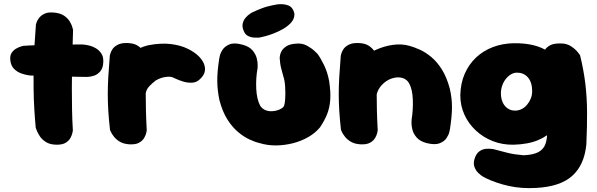

<svg xmlns="http://www.w3.org/2000/svg" viewBox="-20 -712 2943 946"><path d="M260 1Q228 1 207.5 -11.5Q187 -24 176 -41Q165 -58 160.5 -70.5Q156 -83 156 -83Q152 -126 149 -175.5Q146 -225 145.5 -277.5Q145 -330 146 -383.5Q147 -437 150 -489.5Q153 -542 157 -591Q157 -591 160 -601Q163 -611 172.5 -623.5Q182 -636 199.5 -644.5Q217 -653 247 -650Q279 -647 297.5 -633.5Q316 -620 325 -604Q334 -588 337 -576Q340 -564 340 -564Q339 -526 337.5 -479.5Q336 -433 335 -382Q334 -331 334 -277.5Q334 -224 335 -171Q336 -118 339 -69Q339 -69 337 -58.5Q335 -48 328 -34Q321 -20 305 -9.5Q289 1 260 1ZM403 -333Q324 -334 254 -336.5Q184 -339 129 -340Q129 -340 115.5 -342Q102 -344 83 -351Q64 -358 49 -373Q34 -388 31 -414Q28 -437 37 -451Q46 -465 59.5 -472.5Q73 -480 83.5 -483Q94 -486 94 -486Q102 -487 124 -488Q146 -489 177 -490Q208 -491 244 -491.5Q280 -492 316 -492.5Q352 -493 384 -493Q384 -493 395 -492Q406 -491 422 -487Q438 -483 453.5 -473.5Q469 -464 479.5 -448Q490 -432 489 -407Q488 -377 474.5 -361Q461 -345 444.5 -339.5Q428 -334 415.5 -333.5Q403 -333 403 -333Z M603 -40Q578 -38 564.5 -54.5Q551 -71 545.5 -93.5Q540 -116 539 -133.5Q538 -151 538 -151Q530 -184 527.5 -203Q525 -222 526 -232.5Q527 -243 528.5 -250Q530 -257 530 -266Q534 -325 559 -371.5Q584 -418 624 -448Q664 -478 710 -489Q773 -501 821.5 -495Q870 -489 904.5 -472Q939 -455 959 -435Q959 -435 965 -428.5Q971 -422 978.5 -410.5Q986 -399 989 -384Q992 -369 987 -353Q982 -337 963 -320Q947 -305 924.5 -304.5Q902 -304 881.5 -310.5Q861 -317 847 -323.5Q833 -330 833 -330Q821 -336 797 -333Q773 -330 748 -316Q731 -303 716 -287.5Q701 -272 698 -252Q696 -231 694 -212Q692 -193 691 -175Q690 -157 690 -137Q690 -117 691 -93Q691 -93 684 -81Q677 -69 658 -56.5Q639 -44 603 -40ZM616 -1Q589 -3 571 -13.5Q553 -24 542 -38Q531 -52 526.5 -62Q522 -72 522 -72Q516 -126 513.5 -168Q511 -210 511 -248.5Q511 -287 513.5 -332Q516 -377 521 -437Q521 -437 523.5 -447Q526 -457 534 -469.5Q542 -482 560 -491.5Q578 -501 608 -500Q641 -499 660 -486Q679 -473 688.5 -456.5Q698 -440 701 -427.5Q704 -415 704 -415Q701 -367 699.5 -328Q698 -289 698 -251Q698 -213 699 -169.5Q700 -126 703 -70Q703 -70 701 -59Q699 -48 691 -33.5Q683 -19 665.5 -9Q648 1 616 -1Z M1259 -7Q1237 -12 1209 -25Q1181 -38 1152.5 -62Q1124 -86 1100 -124Q1076 -162 1061 -219Q1051 -267 1050.5 -312Q1050 -357 1060 -422Q1060 -422 1063 -436.5Q1066 -451 1077 -467.5Q1088 -484 1111 -493.5Q1134 -503 1174 -492Q1208 -483 1224 -464Q1240 -445 1245 -425Q1250 -405 1249.5 -390.5Q1249 -376 1249 -376Q1240 -326 1242.5 -274.5Q1245 -223 1262 -191Q1272 -176 1287.5 -169.5Q1303 -163 1321 -164Q1339 -165 1354 -171Q1369 -177 1377 -186Q1383 -195 1385 -223.5Q1387 -252 1385 -284Q1383 -316 1376 -336Q1370 -358 1366 -373Q1362 -388 1360.5 -400.5Q1359 -413 1358 -426Q1358 -426 1359 -436Q1360 -446 1367 -459.5Q1374 -473 1391 -484Q1408 -495 1439 -497Q1469 -500 1492.5 -487Q1516 -474 1530 -460.5Q1544 -447 1544 -447Q1558 -429 1576 -392.5Q1594 -356 1602 -311Q1610 -257 1607 -218.5Q1604 -180 1591.5 -149Q1579 -118 1557 -85Q1534 -57 1499.5 -37Q1465 -17 1424 -6.5Q1383 4 1340.5 4.5Q1298 5 1259 -7ZM1259 -527Q1259 -527 1250 -526.5Q1241 -526 1228.5 -527Q1216 -528 1203.5 -534Q1191 -540 1184 -553Q1172 -576 1175.5 -594Q1179 -612 1190 -624.5Q1201 -637 1211 -643.5Q1221 -650 1221 -650Q1270 -673 1297.5 -680Q1325 -687 1344 -690Q1344 -690 1353 -691Q1362 -692 1375 -691Q1388 -690 1401 -685Q1414 -680 1422 -667Q1431 -652 1430.5 -639Q1430 -626 1425 -616.5Q1420 -607 1415 -601.5Q1410 -596 1410 -596Q1394 -580 1372.5 -568Q1351 -556 1329 -547.5Q1307 -539 1288.5 -534Q1270 -529 1259 -527Z M2082 -7Q2049 -16 2033 -34.5Q2017 -53 2012 -73Q2007 -93 2007.5 -107.5Q2008 -122 2008 -122Q2016 -172 2014 -222.5Q2012 -273 1995 -303Q1982 -324 1958.5 -329Q1935 -334 1909 -325Q1883 -316 1862 -294Q1842 -273 1835.5 -245.5Q1829 -218 1829 -192Q1829 -166 1827 -150Q1826 -129 1825.5 -119Q1825 -109 1825.5 -103Q1826 -97 1824 -86Q1824 -86 1823.5 -77.5Q1823 -69 1818 -57.5Q1813 -46 1799 -37Q1785 -28 1757 -26Q1735 -25 1717.5 -37.5Q1700 -50 1690 -62.5Q1680 -75 1680 -75Q1671 -87 1669 -99.5Q1667 -112 1667.5 -131.5Q1668 -151 1666 -183Q1660 -223 1659 -248Q1658 -273 1661.5 -291Q1665 -309 1674 -326.5Q1683 -344 1699 -368Q1722 -396 1756.5 -422Q1791 -448 1832 -466.5Q1873 -485 1916 -491Q1959 -497 1998 -486Q2020 -480 2048 -467.5Q2076 -455 2104.5 -431.5Q2133 -408 2157 -370Q2181 -332 2196 -276Q2207 -229 2207 -185Q2207 -141 2197 -76Q2197 -76 2194 -62Q2191 -48 2180 -31.5Q2169 -15 2146 -6Q2123 3 2082 -7ZM1754 -1Q1727 -3 1709 -13.5Q1691 -24 1680 -38Q1669 -52 1664.5 -62Q1660 -72 1660 -72Q1654 -126 1651.5 -168Q1649 -210 1649 -248.5Q1649 -287 1651.5 -332Q1654 -377 1659 -437Q1659 -437 1661.5 -447Q1664 -457 1672 -469.5Q1680 -482 1698 -491.5Q1716 -501 1746 -500Q1779 -499 1798 -486Q1817 -473 1826.5 -456.5Q1836 -440 1839 -427.5Q1842 -415 1842 -415Q1839 -367 1837.5 -328Q1836 -289 1836 -251Q1836 -213 1837 -169.5Q1838 -126 1841 -70Q1841 -70 1839 -59Q1837 -48 1829 -33.5Q1821 -19 1803.5 -9Q1786 1 1754 -1Z M2620 214Q2550 218 2488 204.5Q2426 191 2372 165Q2372 165 2361 159Q2350 153 2337 140.5Q2324 128 2317.5 110Q2311 92 2319 68Q2327 44 2342 33.5Q2357 23 2373 21.5Q2389 20 2400.5 21.5Q2412 23 2412 23Q2447 32 2471 38.5Q2495 45 2516 48Q2537 51 2560 53Q2607 51 2632.5 37.5Q2658 24 2667.5 -2.5Q2677 -29 2676 -70Q2680 -138 2679.5 -186.5Q2679 -235 2675.5 -275Q2672 -315 2667.5 -357.5Q2663 -400 2658 -455Q2658 -455 2664.5 -466Q2671 -477 2688 -487.5Q2705 -498 2738 -498Q2771 -499 2793.5 -484Q2816 -469 2827 -454.5Q2838 -440 2838 -440Q2856 -366 2864 -299.5Q2872 -233 2872.5 -161.5Q2873 -90 2869 0Q2859 101 2799.5 154.5Q2740 208 2620 214ZM2511 1Q2456 2 2408.5 -16.5Q2361 -35 2324.5 -69Q2288 -103 2268 -147.5Q2248 -192 2248 -242Q2249 -301 2269.5 -348Q2290 -395 2325.5 -428.5Q2361 -462 2408.5 -480Q2456 -498 2511 -499Q2597 -500 2653.5 -473.5Q2710 -447 2738 -391.5Q2766 -336 2766 -250Q2766 -200 2752.5 -155.5Q2739 -111 2709.5 -76.5Q2680 -42 2631 -21.5Q2582 -1 2511 1ZM2518 -167Q2535 -167 2550 -174.5Q2565 -182 2576.5 -195.5Q2588 -209 2595 -226Q2602 -243 2602 -262Q2602 -294 2592 -314Q2582 -334 2565.5 -344Q2549 -354 2527 -354Q2511 -354 2496.5 -345Q2482 -336 2471 -321.5Q2460 -307 2454 -289Q2448 -271 2448 -252Q2448 -228 2456.5 -208.5Q2465 -189 2481 -178Q2497 -167 2518 -167Z"/></svg>

Font: Sour Gummy Black
Style: Regular
Weight: 900
Version: Version 1.000